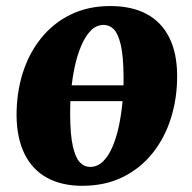

<svg xmlns="http://www.w3.org/2000/svg" viewBox="-20 -586 621 620"><path d="M408.5 -259.5H179.5L187.5 -310.5H414ZM336 -566.5Q405 -566.5 453 -541Q501 -515.5 526.2 -465.5Q551.5 -415.5 552 -343Q552.5 -270 532.2 -205.2Q512 -140.5 472.5 -91.2Q433 -42 376 -14Q319 14 246 14Q179 14 131.8 -12Q84.5 -38 59.5 -88.5Q34.5 -139 33.5 -211Q33 -285 53.2 -349.5Q73.5 -414 112.8 -462.8Q152 -511.5 208.2 -539Q264.5 -566.5 336 -566.5ZM315.5 -505.5Q291 -505.5 273 -487Q255 -468.5 242 -437.5Q229 -406.5 221 -368.8Q213 -331 209.5 -291Q206 -251 206.5 -215.5Q207 -149 215.5 -112.5Q224 -76 238.2 -61.5Q252.5 -47 270.5 -47Q295 -47 313.2 -65.2Q331.5 -83.5 344.2 -114.2Q357 -145 364.8 -183.2Q372.5 -221.5 376 -261.5Q379.5 -301.5 379 -338.5Q378.5 -405 370 -441.2Q361.5 -477.5 347.5 -491.5Q333.5 -505.5 315.5 -505.5Z"/></svg>

Font: Merriweather 24pt Black
Style: Italic
Weight: 900
Italic angle: -7.8°
Designer: Eben Sorkin
Foundry: Eben Sorkin
Version: Version 2.101